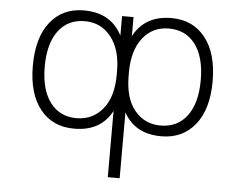

<svg xmlns="http://www.w3.org/2000/svg" viewBox="-53 -597 1105 880"><g transform="rotate(5 500.0 -157.0)"><path d="M306.6 -38.1Q380.9 -38.1 427.2 -94.2Q473.6 -150.4 473.6 -252.9V-268.6Q473.6 -368.2 427.7 -426.3Q381.8 -484.4 306.6 -484.4Q229.5 -484.4 185.5 -425.8Q141.6 -367.2 141.6 -261.2Q141.6 -155.3 185.5 -96.7Q229.5 -38.1 306.6 -38.1ZM693.4 -484.4Q619.1 -484.4 573.7 -426.8Q528.3 -369.1 528.3 -268.6V-252.9Q528.3 -149.4 574.2 -93.8Q620.1 -38.1 693.4 -38.1Q771.5 -38.1 815.4 -96.7Q859.4 -155.3 859.4 -261.2Q859.4 -367.2 815.4 -425.8Q771.5 -484.4 693.4 -484.4ZM473.6 -85.9Q421.9 11.7 298.8 10.7Q201.2 10.7 144 -60.5Q86.9 -131.8 86.9 -260.7Q86.9 -389.6 143.6 -461.4Q200.2 -533.2 298.8 -533.2Q422.9 -533.2 474.6 -432.6V-522.5H527.3V-434.6Q579.1 -533.2 701.2 -533.2Q799.8 -533.2 856.9 -461.4Q914.1 -389.6 914.1 -260.7Q914.1 -131.8 856.4 -60.5Q798.8 10.7 701.2 10.7Q580.1 10.7 528.3 -84V218.8H473.6Z"/></g></svg>

Font: GenEi Gothic M Light
Style: Regular
Weight: 300
Designer: o_tamon (Modified); [Source Han Sans]
Ryoko NISHIZUKA  (kana & ideographs); Paul D. Hunt (Latin, Greek & Cyrillic); Wenl
Version: Version 1.1a;Original Version 1.004